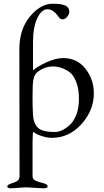

<svg xmlns="http://www.w3.org/2000/svg" viewBox="-20 -726 559 1031"><path d="M273.9 -17.1Q312 -17.1 354 -54.2Q375 -73.2 389.6 -109.4Q404.3 -145.5 403.8 -196.3Q404.3 -247.1 389.6 -285.2Q375 -323.2 352.1 -339.8Q309.1 -369.1 264.6 -369.1Q220.2 -369.1 182.1 -339.8Q158.7 -323.2 155.8 -269L154.8 -205.1Q154.3 -157.2 157.2 -109.4Q160.2 -61.5 184.1 -39.6Q208 -17.1 273.9 -17.1ZM46.9 256.8Q75.2 248 80.1 238.3Q85 228.5 85 220.2L84 -461.9Q84 -569.3 141.1 -637.7Q198.2 -706.1 263.2 -706.1Q328.1 -706.1 344.2 -686Q352.1 -677.2 352.1 -663.6Q352.1 -649.4 340.3 -635.7Q329.1 -622.1 316.4 -622.1Q303.7 -622.1 294.4 -635.7Q266.6 -676.3 234.9 -676.3Q202.1 -675.8 179.7 -627.4Q157.2 -579.1 157.2 -500V-356.9Q157.2 -349.1 158.2 -348.1Q177.2 -367.2 227.5 -390.6Q277.8 -414.1 319.8 -414.1Q394 -414.1 439 -356.9Q483.9 -299.8 483.9 -225.1Q483.9 -133.3 417.5 -59.6Q351.1 14.2 258.8 14.2Q237.3 14.6 205.1 4.9Q172.9 -4.9 159.2 -18.1Q155.3 -18.1 154.8 33.2V220.2Q154.8 235.4 169.4 243.2Q184.1 251 210 256.8Q236.3 262.7 235.8 275.9Q235.8 284.7 213.9 285.2L120.1 279.8L40 285.2Q19 285.2 19 275.4Q19 265.6 46.9 256.8Z"/></svg>

Font: EBGaramond
Style: Regular
Weight: 400
Version: Version 000.012g